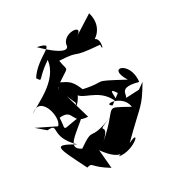

<svg xmlns="http://www.w3.org/2000/svg" viewBox="-211 -967 1066 1199"><g transform="rotate(-20 322.0 -367.5)"><path d="M178 -441C191 -554 124 -497 164 -461C297 -603 275 -533 244 -630C410 -650 295 -615 518 -637C527 -556 549 -726 463 -670C465 -647 583 -718 521 -845L397 -732C482 -805 309 -789 321 -698C320 -696 318 -636 141 -758C286 -753 124 -706 71 -577C108 -539 76 -560 178 -660C188 -516 16 -420 -25 -373C56 -482 137 -292 97 -248L-44 -289L27 -247C117 -272 22 -201 171 -101C18 -157 47 -123 181 57C224 34 197 62 322 110L287 -20C407 100 442 17 390 59C497 58 582 -69 482 3C633 -212 628 -172 688 -329L650 -290L534 -264C602 -257 496 -351 668 -335C662 -482 498 -493 606 -373C372 -450 498 -406 321 -413C263 -505 233 -484 184 -510ZM462 -254C394 -280 543 -300 572 -205C393 -264 490 -255 330 -60C423 -183 274 -99 428 -194C238 -75 315 -187 191 -65C97 -95 186 -161 265 -264C97 -218 139 -190 125 -295C229 -324 177 -225 294 -240L213 -405L251 -348C230 -276 333 -457 246 -422C231 -310 241 -453 263 -408C289 -345 408 -387 485 -278C517 -269 451 -388 519 -316Z"/></g></svg>

Font: Asimov Silicon
Style: Regular
Weight: 400
Designer: Google
Version: Version 2.000980; 2014